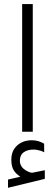

<svg xmlns="http://www.w3.org/2000/svg" viewBox="-20 -642 264 935"><path d="M66.9 209.5Q49.8 195.8 42.5 178.7Q35.2 161.6 35.2 135.3Q35.2 92.3 63.2 66.7Q91.3 41 135.7 41Q166 41 194.8 57.6L195.3 99.6Q186 94.7 177.5 92Q168.9 89.4 160.2 87.9Q151.4 86.4 142.6 86.4Q113.3 86.4 95 99.9Q76.7 113.3 76.7 141.6Q77.6 179.2 124.5 196.8Q131.8 199.2 136.7 199.2Q139.2 199.2 142.1 198.2Q143.6 198.2 198.2 187V229L19 272.5V232.4L63.5 222.2L78.6 218.8ZM87.9 -622.1H139.6V-0.5H87.9Z"/></svg>

Font: Shabnam Thin WOL
Style: Thin-WOL
Weight: 100
Foundry: DejaVu fonts team - Redesigned by Saber Rastikerdar - Based on Vazir font
Version: Version 5.0.0